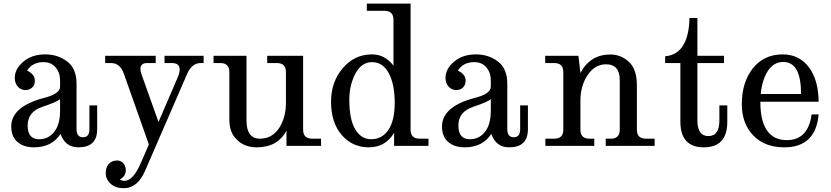

<svg xmlns="http://www.w3.org/2000/svg" viewBox="-20 -791 4507 1041"><path d="M404.8 7.8Q334 7.8 308.1 -64.9Q261.2 7.8 163.6 7.8Q108.4 7.8 74.7 -21.2Q41 -50.3 41 -105Q41 -211.9 213.9 -258.8Q305.7 -281.2 305.7 -320.8V-355Q305.7 -397 281.7 -425.5Q257.8 -454.1 215.8 -454.1Q155.8 -454.1 127 -408.2Q168.9 -388.7 168.9 -353.5Q168.9 -330.1 154.5 -316.4Q140.1 -302.7 117.2 -302.7Q94.2 -302.7 77.1 -320.8Q60.1 -338.9 60.1 -368.7Q60.1 -417.5 106.7 -456.8Q153.3 -496.1 225.1 -496.1Q293.9 -496.1 344.5 -457.5Q395 -418.9 395 -336.9V-90.3Q395 -46.9 430.2 -46.9Q464.8 -46.9 464.8 -90.3V-219.7H506.8V-89.8Q506.8 7.8 404.8 7.8ZM191.9 -36.1Q242.7 -36.1 274.2 -76.2Q305.7 -116.2 305.7 -191.4V-253.9Q290.5 -238.8 210.2 -211.9Q129.9 -185.1 129.9 -110.8Q129.9 -36.1 191.9 -36.1Z M650.9 229.5Q606.4 229.5 579.8 205.1Q553.2 180.7 553.2 147.5Q553.2 116.2 570.1 97.7Q586.9 79.1 615.2 79.1Q633.8 79.1 647.9 93.5Q662.1 107.9 662.1 131.3Q662.1 164.1 630.4 181.6Q637.7 189.5 654.8 189.5Q702.1 189.5 744.6 90.3L787.1 -7.8L652.3 -389.2Q631.3 -449.2 583 -449.2H550.3V-488.3H824.2V-449.2H779.3Q741.2 -449.2 741.2 -418Q741.2 -405.8 747.1 -388.7L839.4 -129.4L943.4 -371.1Q954.1 -397 954.1 -414.6Q954.1 -449.2 911.1 -449.2H872.1V-488.3H1084V-449.2H1068.4Q1019.5 -449.2 994.1 -389.2L767.6 132.8Q726.6 229.5 650.9 229.5Z M1371.6 7.8Q1308.1 7.8 1265.9 -31.5Q1223.6 -70.8 1223.6 -141.6V-400.4Q1223.6 -449.2 1174.8 -449.2H1137.7V-488.3H1316.4V-137.7Q1316.4 -39.1 1389.6 -39.1Q1456.1 -39.1 1494.6 -98.6Q1530.3 -154.8 1530.3 -234.9V-400.4Q1530.3 -449.2 1481.4 -449.2H1428.7V-488.3H1623.5V-87.9Q1623.5 -39.1 1672.4 -39.1H1720.7V0H1533.2V-83Q1485.8 7.8 1371.6 7.8Z M1979 7.8Q1891.1 7.8 1833 -58.8Q1774.9 -125.5 1774.9 -238.8Q1774.9 -346.7 1838.4 -421.4Q1901.9 -496.1 1997.1 -496.1Q2066.9 -496.1 2113.3 -435.1V-683.6Q2113.3 -732.4 2064.5 -732.4H1968.8V-771.5H2206.1V-87.9Q2206.1 -39.1 2254.9 -39.1H2303.2V0H2116.7V-70.8Q2070.3 7.8 1979 7.8ZM2120.1 -232.9Q2120.1 -334.5 2087.9 -394.3Q2055.7 -454.1 1997.1 -454.1Q1940.4 -454.1 1907.2 -392.3Q1874 -330.6 1874 -250Q1874 -143.1 1906.2 -89.6Q1938.5 -36.1 1992.2 -36.1Q2052.2 -36.1 2086.2 -87.4Q2120.1 -138.7 2120.1 -232.9Z M2740.2 7.8Q2669.4 7.8 2643.6 -64.9Q2596.7 7.8 2499 7.8Q2443.8 7.8 2410.2 -21.2Q2376.5 -50.3 2376.5 -105Q2376.5 -211.9 2549.3 -258.8Q2641.1 -281.2 2641.1 -320.8V-355Q2641.1 -397 2617.2 -425.5Q2593.3 -454.1 2551.3 -454.1Q2491.2 -454.1 2462.4 -408.2Q2504.4 -388.7 2504.4 -353.5Q2504.4 -330.1 2490 -316.4Q2475.6 -302.7 2452.6 -302.7Q2429.7 -302.7 2412.6 -320.8Q2395.5 -338.9 2395.5 -368.7Q2395.5 -417.5 2442.1 -456.8Q2488.8 -496.1 2560.5 -496.1Q2629.4 -496.1 2679.9 -457.5Q2730.5 -418.9 2730.5 -336.9V-90.3Q2730.5 -46.9 2765.6 -46.9Q2800.3 -46.9 2800.3 -90.3V-219.7H2842.3V-89.8Q2842.3 7.8 2740.2 7.8ZM2527.3 -36.1Q2578.1 -36.1 2609.6 -76.2Q2641.1 -116.2 2641.1 -191.4V-253.9Q2626 -238.8 2545.7 -211.9Q2465.3 -185.1 2465.3 -110.8Q2465.3 -36.1 2527.3 -36.1Z M3265.6 -442.4Q3205.6 -442.4 3165 -382.8Q3127 -324.2 3127 -245.6V-87.9Q3127 -39.1 3175.8 -39.1H3202.1V0H2937V-39.1H2985.4Q3034.2 -39.1 3034.2 -87.9V-400.4Q3034.2 -449.2 2985.4 -449.2H2936V-488.3H3116.2L3127 -395.5Q3180.7 -495.6 3289.1 -495.6Q3346.2 -495.6 3389.6 -455.8Q3433.1 -416 3433.1 -328.6V-87.9Q3433.1 -39.1 3481.9 -39.1H3529.3V0H3264.2V-39.1H3291.5Q3340.3 -39.1 3340.3 -87.9V-356.4Q3340.3 -442.4 3265.6 -442.4Z M3795.9 7.8Q3668.9 7.8 3668.9 -131.8V-449.2H3586.4V-485.8Q3713.9 -497.1 3718.3 -693.4H3761.2V-488.3H3905.3V-449.2H3761.2V-137.7Q3761.2 -53.2 3820.8 -53.2Q3880.4 -53.2 3880.4 -137.7V-219.7H3923.3V-130.4Q3923.3 7.8 3795.9 7.8Z M4231.9 7.8Q4125.5 7.8 4063.7 -57.1Q4002 -122.1 4002 -225.6Q4002 -345.2 4062 -420.7Q4122.1 -496.1 4223.6 -496.1Q4312.5 -496.1 4365 -427.2Q4417.5 -358.4 4418.5 -239.3H4102.5Q4102.5 -134.3 4139.2 -82.8Q4175.8 -31.2 4245.6 -31.2Q4362.3 -31.2 4380.4 -170.9H4418.5Q4402.8 7.8 4231.9 7.8ZM4323.2 -281.2Q4323.2 -455.1 4227.1 -455.1Q4175.3 -455.1 4143.8 -407.2Q4112.3 -359.4 4104.5 -281.2Z"/></svg>

Font: Munson
Style: Regular
Weight: 400
Designer: Paul James MIller
Foundry: High-Logic / Made with FontCreator
Version: Version 2.10;May 5, 2019;FontCreator 11.5.0.2430 64-bit